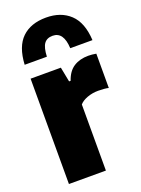

<svg xmlns="http://www.w3.org/2000/svg" viewBox="-152 -874 692 942"><g transform="rotate(-20 194.5 -403.0)"><path d="M39 -550H197L212 -473H220Q235.5 -519 267 -539Q298.5 -559 343 -559Q362 -559 384 -555V-376Q363 -381 330 -381Q299.5 -381 272.5 -371Q245.5 -361 232 -345V0H39ZM212 -806Q289.5 -806 336.8 -761.5Q384 -717 389 -624H273Q269 -711 212 -711Q182 -711 167.5 -691Q153 -671 151 -624H35Q40 -717.5 86 -761.8Q132 -806 212 -806Z"/></g></svg>

Font: Encode Sans Condensed Black
Style: Regular
Weight: 900
Width: 3
Designer: Multiple Designers
Foundry: Impallari Type
Version: Version 2.000